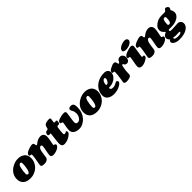

<svg xmlns="http://www.w3.org/2000/svg" viewBox="446 -2522 4526 4526"><g transform="rotate(-45 2709.0 -258.5)"><path d="M2.4 -189.5Q2.4 -278.3 44.2 -345.2Q85.9 -412.1 153.8 -454.6Q253.9 -517.6 363.8 -517.6Q410.2 -517.6 451.2 -504.6Q492.2 -491.7 524.7 -466.8Q557.1 -441.9 575.9 -401.1Q594.7 -360.4 594.7 -308.1Q594.7 -236.8 566.4 -174.3Q538.1 -111.8 490.7 -68.8Q443.4 -25.9 380.9 -1.2Q318.4 23.4 251 23.4Q193.4 23.4 148.4 10Q103.5 -3.4 76.7 -24.7Q49.8 -45.9 32.5 -75Q15.1 -104 8.8 -131.8Q2.4 -159.7 2.4 -189.5ZM281.7 -87.9Q302.2 -87.9 318.8 -117.4Q335.4 -147 344.5 -191.2Q353.5 -235.4 358.2 -278.3Q362.8 -321.3 362.8 -355.5Q362.8 -382.8 354 -393.8Q345.2 -404.8 325.7 -404.8Q302.7 -404.8 287.4 -381.3Q272 -357.9 261.2 -315.4Q238.8 -225.6 238.8 -130.4Q238.8 -112.3 249 -100.6Q260.3 -87.9 281.7 -87.9Z M1109.9 -516.6Q1131.3 -516.6 1152.8 -508.1Q1174.3 -499.5 1189 -484.4Q1218.3 -454.6 1218.3 -394.5Q1218.3 -342.8 1200.7 -263.2Q1183.1 -183.6 1183.1 -163.1Q1183.1 -153.8 1185.3 -150.1Q1187.5 -146.5 1193.4 -143.1Q1195.3 -142.1 1216.3 -136.7Q1223.6 -134.3 1228.5 -130.9Q1232.9 -127.4 1233.9 -125.5Q1238.8 -118.2 1238.8 -105.5Q1238.8 -72.3 1185.5 -34.2Q1160.6 -16.1 1112.1 -0.5Q1063.5 15.1 1022.9 15.1Q988.8 15.1 967.3 1Q945.8 -13.2 945.8 -37.6Q945.8 -78.1 966.3 -178.5Q986.8 -278.8 986.8 -308.6Q986.8 -332 978.8 -340.6Q970.7 -349.1 951.7 -349.1Q933.1 -349.1 914.3 -328.4Q895.5 -307.6 884.8 -267.1Q880.4 -251.5 876.2 -228.3Q872.1 -205.1 869.4 -186.3Q866.7 -167.5 861.3 -129.2Q856 -90.8 853 -68.8Q848.6 -36.6 817.9 -11.7Q806.6 -3.4 781.7 5.4Q756.8 14.2 727.5 14.2Q706.5 14.2 694.8 13.7Q683.1 13.2 666.5 9.8Q649.9 6.3 640.1 -0.5Q621.1 -13.2 621.1 -40Q621.1 -52.2 632.1 -107.2Q643.1 -162.1 654.1 -229.7Q665 -297.4 665 -340.3Q665 -356.4 656.7 -361.3Q651.4 -364.3 624.5 -364.3L614.7 -366.2Q610.4 -367.7 607.4 -370.6Q599.1 -378.9 599.1 -394.5Q599.1 -442.4 678.2 -477.5Q715.8 -494.1 758.1 -506.3Q800.3 -518.6 829.6 -518.6Q860.4 -518.6 874.5 -499Q877.4 -494.6 879.4 -488.5Q881.3 -482.4 882.1 -477.5Q882.8 -472.7 884.3 -462.2Q885.7 -451.7 886.7 -444.3Q889.6 -428.2 904.3 -428.2Q915 -428.2 929.2 -440.4Q978 -481.4 1020.3 -498.5Q1062.5 -515.6 1109.9 -516.6Z M1531.2 -179.2Q1531.2 -162.1 1537.8 -155Q1544.4 -147.9 1559.6 -147.9Q1569.3 -147.9 1580.1 -151.9Q1589.4 -154.3 1604 -164.1Q1614.7 -170.9 1618.7 -170.9Q1629.9 -170.9 1637 -155.5Q1644 -140.1 1644 -124.5Q1644 -102.5 1610.6 -73Q1577.1 -43.5 1541 -23.4Q1463.4 19.5 1384.3 19.5Q1345.2 19.5 1322.3 -5.1Q1299.3 -29.8 1299.3 -74.7Q1299.3 -126.5 1315.4 -252.9Q1331.5 -379.4 1331.5 -380.9Q1331.5 -393.1 1322.3 -393.1Q1320.8 -393.1 1311.8 -391.4Q1302.7 -389.6 1293.5 -389.6Q1274.4 -389.6 1261.2 -399.4Q1250.5 -407.2 1250.5 -419.4Q1250.5 -466.3 1280.3 -490.7Q1291.5 -500.5 1306.2 -500.5Q1318.4 -500.5 1335.4 -505.9Q1353 -510.7 1357.9 -527.8Q1366.2 -563.5 1370.6 -577.6Q1380.4 -608.9 1397.9 -624Q1417.5 -641.6 1460.4 -650.9Q1493.2 -658.2 1545.4 -658.2Q1559.1 -658.2 1568.8 -649.7Q1578.6 -641.1 1578.6 -629.4Q1578.6 -623.5 1577.6 -617.2Q1576.7 -610.8 1574.7 -599.6Q1572.8 -588.4 1571.3 -578.6Q1565.4 -537.6 1565.4 -526.9Q1565.4 -509.8 1579.1 -509.3Q1591.3 -508.8 1609.9 -509.8Q1612.3 -509.8 1617.9 -510.5Q1623.5 -511.2 1627.4 -511.2Q1653.3 -511.2 1653.3 -480Q1653.3 -475.1 1650.1 -464.8Q1647 -454.6 1646.5 -452.1Q1646 -450.2 1644.8 -441.4Q1643.6 -432.6 1642.6 -428.7Q1635.3 -404.3 1614.7 -404.3H1584Q1567.9 -404.3 1559.6 -393.6Q1551.3 -382.8 1548.3 -361.8Q1531.2 -250.5 1531.2 -179.2Z M1887.2 12.7Q1847.7 12.7 1812.7 3.9Q1777.8 -4.9 1749.3 -22.2Q1720.7 -39.6 1703.9 -69.1Q1687 -98.6 1687 -136.7Q1687 -165.5 1694.6 -219.7Q1702.1 -273.9 1710.9 -312Q1717.8 -343.3 1717.8 -360.4Q1717.8 -377.4 1699.7 -383.8Q1698.7 -383.8 1697 -384.8Q1695.3 -385.7 1694.3 -385.7Q1692.9 -386.2 1689.7 -387Q1686.5 -387.7 1684.3 -388.2Q1682.1 -388.7 1681.2 -388.7L1673.3 -390.6Q1657.7 -396 1657.7 -410.2Q1657.7 -425.3 1660.6 -434.6Q1663.6 -443.8 1674.8 -456.1Q1691.4 -474.6 1778.8 -499.5Q1828.6 -513.2 1885.3 -513.2Q1942.9 -513.2 1942.9 -468.3Q1942.9 -447.8 1934.6 -392.1Q1933.1 -381.8 1927 -344.5Q1920.9 -307.1 1917.7 -285.2Q1914.6 -263.2 1911.4 -232.7Q1908.2 -202.1 1908.2 -182.1Q1908.2 -150.4 1923.1 -135.5Q1938 -120.6 1969.7 -120.6Q2003.9 -120.6 2033.4 -147Q2063 -173.3 2079.1 -214.1Q2095.2 -254.9 2095.2 -298.3Q2095.2 -324.7 2087.9 -353.5Q2080.6 -382.3 2070.3 -397.5Q2044.4 -437 2044.4 -462.4Q2044.4 -478.5 2050.8 -489Q2057.1 -499.5 2076.2 -507.8Q2098.1 -516.6 2123.5 -516.6Q2161.1 -516.6 2182.6 -497.6Q2200.2 -481.9 2206.8 -454.6Q2213.4 -427.2 2213.4 -361.8Q2213.4 -286.6 2186 -217Q2158.7 -147.5 2113.8 -97.4Q2068.8 -47.4 2009.3 -17.3Q1949.7 12.7 1887.2 12.7Z M2225.6 -189.5Q2225.6 -278.3 2267.3 -345.2Q2309.1 -412.1 2377 -454.6Q2477.1 -517.6 2586.9 -517.6Q2633.3 -517.6 2674.3 -504.6Q2715.3 -491.7 2747.8 -466.8Q2780.3 -441.9 2799.1 -401.1Q2817.9 -360.4 2817.9 -308.1Q2817.9 -236.8 2789.6 -174.3Q2761.2 -111.8 2713.9 -68.8Q2666.5 -25.9 2604 -1.2Q2541.5 23.4 2474.1 23.4Q2416.5 23.4 2371.6 10Q2326.7 -3.4 2299.8 -24.7Q2272.9 -45.9 2255.6 -75Q2238.3 -104 2231.9 -131.8Q2225.6 -159.7 2225.6 -189.5ZM2504.9 -87.9Q2525.4 -87.9 2542 -117.4Q2558.6 -147 2567.6 -191.2Q2576.7 -235.4 2581.3 -278.3Q2585.9 -321.3 2585.9 -355.5Q2585.9 -382.8 2577.1 -393.8Q2568.4 -404.8 2548.8 -404.8Q2525.9 -404.8 2510.5 -381.3Q2495.1 -357.9 2484.4 -315.4Q2461.9 -225.6 2461.9 -130.4Q2461.9 -112.3 2472.2 -100.6Q2483.4 -87.9 2504.9 -87.9Z M3229.5 -511.2Q3291.5 -511.2 3326.2 -477.1Q3356.4 -447.8 3356.4 -397.9Q3356.4 -323.7 3292.5 -260.7Q3261.2 -230 3206.8 -206.1Q3152.3 -182.1 3091.3 -182.1Q3071.3 -182.1 3065.2 -179.2Q3059.1 -176.3 3059.1 -165.5Q3059.1 -148.9 3074.7 -131.3Q3085.4 -119.6 3100.3 -116.7Q3115.2 -113.8 3140.6 -113.8Q3169.9 -113.8 3196 -123Q3222.2 -132.3 3255.9 -152.3Q3277.8 -165 3287.1 -165Q3301.3 -165 3314.9 -150.4Q3327.6 -136.2 3327.6 -123.5Q3327.6 -102.1 3304.9 -78.9Q3282.2 -55.7 3241.2 -34.7Q3150.4 12.7 3045.4 12.7Q3000.5 12.7 2960.9 2.2Q2921.4 -8.3 2890.1 -28.6Q2858.9 -48.8 2840.6 -82.3Q2822.3 -115.7 2822.3 -158.2Q2822.3 -291 2909.2 -383.8Q3030.8 -511.2 3229.5 -511.2ZM3076.2 -265.6Q3118.7 -265.6 3150.4 -326.2Q3167.5 -358.4 3167.5 -381.3Q3167.5 -393.1 3161.6 -403.3Q3154.3 -415.5 3141.6 -415.5Q3107.9 -415.5 3082.5 -372.6Q3060.1 -335.9 3060.1 -284.2Q3060.1 -276.4 3064.5 -271Q3068.8 -265.6 3076.2 -265.6Z M3761.7 -516.1Q3803.2 -516.1 3831.5 -482.2Q3859.9 -448.2 3859.9 -397Q3859.9 -350.1 3834.5 -317.1Q3809.1 -284.2 3770 -284.2Q3749 -284.2 3734.6 -290.5Q3720.2 -296.9 3713.6 -305.7Q3707 -314.5 3702.1 -323.5Q3697.3 -332.5 3691.2 -338.9Q3685.1 -345.2 3675.8 -345.2Q3663.1 -345.2 3658.4 -336.2Q3653.8 -327.1 3646 -284.7Q3645 -280.3 3641.1 -258.3Q3637.2 -236.3 3636.2 -229.7Q3635.3 -223.1 3632.3 -202.4Q3629.4 -181.6 3628.4 -167.2Q3627.4 -152.8 3626.2 -129.2Q3625 -105.5 3625 -79.6Q3624 -31.7 3591.8 -13.7Q3570.3 -2 3532.5 5.6Q3494.6 13.2 3457 13.2Q3431.6 13.2 3411.1 1.2Q3390.6 -10.7 3390.6 -30.8Q3390.6 -38.1 3399.7 -92.3Q3408.7 -146.5 3417.7 -218.5Q3426.8 -290.5 3426.8 -340.3Q3426.8 -360.4 3413.1 -363.3Q3408.7 -364.3 3386.2 -364.3L3376.5 -366.2Q3372.1 -367.7 3369.1 -370.6Q3360.8 -378.9 3360.8 -394.5Q3360.8 -440.4 3444.8 -477.5Q3453.1 -481.4 3473.9 -491Q3494.6 -500.5 3502.2 -503.7Q3509.8 -506.8 3523.7 -510.3Q3537.6 -513.7 3550.8 -513.7Q3583.5 -513.7 3593.8 -497.1Q3610.8 -471.7 3613.8 -439Q3615.7 -419.9 3633.8 -419.9Q3643.6 -419.9 3648.4 -423.8Q3653.3 -427.7 3657.7 -438Q3668.9 -462.4 3681.4 -478.8Q3693.8 -495.1 3707.8 -502.9Q3721.7 -510.7 3733.9 -513.4Q3746.1 -516.1 3761.7 -516.1Z M3895 -579.1Q3895 -616.7 3932.9 -647.9Q3970.7 -679.2 4019.3 -694.6Q4067.9 -710 4109.9 -710Q4147.9 -710 4168.5 -691.2Q4189 -672.4 4189 -645Q4189 -614.7 4158 -587.4Q4127 -560.1 4080.3 -544.2Q4033.7 -528.3 3987.3 -528.3Q3895 -528.3 3895 -579.1ZM3911.1 -217.3Q3927.2 -300.8 3927.2 -329.1Q3927.2 -345.2 3918.9 -350.1Q3913.6 -353 3904.3 -353H3891.6Q3885.7 -353 3880.9 -354.5Q3876.5 -356 3873.5 -358.9Q3864.7 -367.7 3864.7 -382.8Q3864.7 -432.1 3965.8 -471.7Q4006.3 -487.3 4049.1 -497.3Q4091.8 -507.3 4109.9 -507.3Q4168.9 -507.3 4168.9 -454.1Q4168.9 -444.3 4167.2 -430.9Q4165.5 -417.5 4163.1 -402.1Q4160.6 -386.7 4154.5 -349.6Q4148.4 -312.5 4142.6 -273.9Q4140.1 -257.8 4135.3 -228Q4130.4 -198.2 4128.2 -181.4Q4126 -164.6 4126 -151.4Q4126 -146.5 4130.1 -142.6Q4134.3 -138.7 4139.6 -138.7Q4146 -138.7 4153.8 -139.6Q4159.7 -141.1 4166.5 -141.1Q4176.3 -141.1 4183.8 -132.1Q4191.4 -123 4191.4 -112.8Q4191.4 -99.1 4187 -88.6Q4182.6 -78.1 4170.4 -67.4Q4158.2 -56.6 4150.4 -51Q4142.6 -45.4 4121.6 -32.2Q4089.8 -12.2 4050.5 0.2Q4011.2 12.7 3975.6 12.7Q3932.6 12.7 3910.4 -7.6Q3888.2 -27.8 3888.2 -60.1Q3888.2 -78.6 3891.4 -102.8Q3894.5 -127 3897.7 -145.5Q3900.9 -164.1 3911.1 -217.3Z M4706.5 -516.6Q4728 -516.6 4749.5 -508.1Q4771 -499.5 4785.6 -484.4Q4814.9 -454.6 4814.9 -394.5Q4814.9 -342.8 4797.4 -263.2Q4779.8 -183.6 4779.8 -163.1Q4779.8 -153.8 4782 -150.1Q4784.2 -146.5 4790 -143.1Q4792 -142.1 4813 -136.7Q4820.3 -134.3 4825.2 -130.9Q4829.6 -127.4 4830.6 -125.5Q4835.4 -118.2 4835.4 -105.5Q4835.4 -72.3 4782.2 -34.2Q4757.3 -16.1 4708.7 -0.5Q4660.2 15.1 4619.6 15.1Q4585.4 15.1 4564 1Q4542.5 -13.2 4542.5 -37.6Q4542.5 -78.1 4563 -178.5Q4583.5 -278.8 4583.5 -308.6Q4583.5 -332 4575.4 -340.6Q4567.4 -349.1 4548.3 -349.1Q4529.8 -349.1 4511 -328.4Q4492.2 -307.6 4481.4 -267.1Q4477.1 -251.5 4472.9 -228.3Q4468.8 -205.1 4466.1 -186.3Q4463.4 -167.5 4458 -129.2Q4452.6 -90.8 4449.7 -68.8Q4445.3 -36.6 4414.6 -11.7Q4403.3 -3.4 4378.4 5.4Q4353.5 14.2 4324.2 14.2Q4303.2 14.2 4291.5 13.7Q4279.8 13.2 4263.2 9.8Q4246.6 6.3 4236.8 -0.5Q4217.8 -13.2 4217.8 -40Q4217.8 -52.2 4228.8 -107.2Q4239.7 -162.1 4250.7 -229.7Q4261.7 -297.4 4261.7 -340.3Q4261.7 -356.4 4253.4 -361.3Q4248 -364.3 4221.2 -364.3L4211.4 -366.2Q4207 -367.7 4204.1 -370.6Q4195.8 -378.9 4195.8 -394.5Q4195.8 -442.4 4274.9 -477.5Q4312.5 -494.1 4354.7 -506.3Q4397 -518.6 4426.3 -518.6Q4457 -518.6 4471.2 -499Q4474.1 -494.6 4476.1 -488.5Q4478 -482.4 4478.8 -477.5Q4479.5 -472.7 4481 -462.2Q4482.4 -451.7 4483.4 -444.3Q4486.3 -428.2 4501 -428.2Q4511.7 -428.2 4525.9 -440.4Q4574.7 -481.4 4616.9 -498.5Q4659.2 -515.6 4706.5 -516.6Z M4859.9 -290Q4859.9 -362.8 4897.9 -402.8Q4919.4 -425.8 4941.2 -442.6Q4962.9 -459.5 4993.9 -475.8Q5024.9 -492.2 5065.9 -500.7Q5106.9 -509.3 5156.2 -509.3Q5175.8 -509.3 5198.2 -509.5Q5220.7 -509.8 5225.1 -509.8Q5230 -509.8 5239.7 -509.3Q5249.5 -508.8 5252.4 -508.8Q5263.2 -508.8 5272.9 -516.6Q5284.2 -525.4 5297.4 -543.2Q5310.5 -561 5312.5 -563Q5319.8 -570.3 5331.5 -570.3Q5343.3 -570.3 5359.1 -564.5Q5375 -558.6 5384.8 -549.3Q5396.5 -538.1 5402.1 -528.3Q5407.7 -518.6 5407.7 -512.5Q5407.7 -506.3 5407.2 -500Q5403.3 -480 5386.7 -456.5Q5381.3 -448.7 5383.8 -444.8Q5403.8 -413.1 5409.9 -392.1Q5416 -371.1 5416 -337.9Q5416 -288.1 5377.2 -245.4Q5338.4 -202.6 5269.5 -177Q5200.7 -151.4 5117.7 -151.4Q5103 -151.4 5074 -152.3Q5044.9 -153.3 5041 -153.3Q5028.8 -153.3 5022.9 -146.5Q5017.1 -139.2 5017.1 -127.4Q5017.1 -111.3 5033.4 -105.7Q5049.8 -100.1 5088.4 -100.1Q5125.5 -100.1 5189.5 -105.2Q5253.4 -110.4 5278.8 -110.4Q5328.6 -110.4 5358.2 -77.4Q5387.7 -44.4 5387.7 -4.4Q5387.7 77.1 5298.8 134.3Q5208 192.9 5042 192.9Q4964.4 192.9 4908 161.6Q4851.6 130.4 4851.6 90.3Q4851.6 81.1 4852.8 74.2Q4854 67.4 4857.9 61Q4861.8 54.7 4863.3 52.5Q4864.7 50.3 4872.1 43.5Q4879.4 36.6 4880.9 35.2Q4883.8 32.2 4883.8 30.3L4879.9 24.9L4877 22Q4874 19 4872.6 17.3Q4871.1 15.6 4867.7 11.7Q4864.3 7.8 4862.3 4.9Q4860.4 2 4856.9 -2.9Q4853.5 -7.8 4851.6 -12Q4849.6 -16.1 4847.2 -21.7Q4844.7 -27.3 4843.3 -32.5Q4841.8 -37.6 4840.8 -43.9Q4839.8 -50.3 4839.8 -56.6Q4839.8 -117.2 4920.9 -152.8Q4935.1 -158.7 4935.1 -168Q4935.1 -174.3 4923.3 -183.1Q4901.4 -199.2 4880.6 -228.8Q4859.9 -258.3 4859.9 -290ZM5127 -231.9Q5154.3 -231.9 5168.5 -256.8Q5190.4 -293.5 5190.4 -388.2Q5190.4 -406.7 5180.9 -417.2Q5171.4 -427.7 5154.8 -427.7Q5130.4 -427.7 5116.7 -406.7Q5089.8 -365.7 5089.8 -262.2Q5089.8 -248 5099.4 -240Q5108.9 -231.9 5127 -231.9ZM4963.9 75.7Q4963.9 117.2 5079.1 117.2Q5107.9 117.2 5128.9 112.8Q5149.9 108.4 5160.2 101.3Q5170.4 94.2 5175 87.6Q5179.7 81.1 5179.7 74.2Q5179.7 61 5151.9 61Q5131.3 61 5102.5 62.5Q5073.7 64 5053.7 64Q5009.3 64 4985.8 54.7Q4977.1 51.3 4976.6 51.3Q4973.1 51.3 4968.8 57.6Q4963.9 64.9 4963.9 75.7Z"/></g></svg>

Font: Cooper* Black
Style: Italic
Weight: 900
Italic angle: -7°
Designer: Owen Earl
Foundry: indestructible type*
Version: Version 0.001